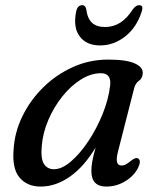

<svg xmlns="http://www.w3.org/2000/svg" viewBox="-20 -694 588 725"><path d="M427 -127.5Q418.5 -96.5 421.8 -82.8Q425 -69 438.5 -69Q448 -69 456.2 -73.8Q464.5 -78.5 476 -88Q492 -100.5 501 -96Q514.5 -88.5 502 -61.5Q486.5 -30 453.2 -9.8Q420 10.5 381 10.5Q325 10.5 325 -48.5Q325 -64 328.2 -83.2Q331.5 -102.5 341 -137Q297.5 -64.5 244 -27Q190.5 10.5 133.5 10.5Q82.5 10.5 53.8 -23.5Q25 -57.5 31.5 -131.5Q35.5 -195.5 65 -255.8Q94.5 -316 143.2 -364Q192 -412 254.8 -440.5Q317.5 -469 388.5 -469Q457 -469 489 -454.5Q521 -440 519 -416.5Q517.5 -398 504.8 -389Q492 -380 487 -362.5ZM137.5 -141Q133.5 -93 146.5 -74Q159.5 -55 184 -55Q213.5 -55 247.8 -84.2Q282 -113.5 313.5 -160.8Q345 -208 367.5 -263.5Q390 -319 396 -371.5Q401 -417.5 361 -417.5Q323.5 -417.5 285.5 -393.8Q247.5 -370 215.5 -330Q183.5 -290 162.5 -241Q141.5 -192 137.5 -141ZM376.5 -592Q408 -592 433.8 -608.2Q459.5 -624.5 482.5 -660Q494 -674.5 505 -674.5Q523.5 -674.5 515 -650Q496 -590.5 452.8 -556.5Q409.5 -522.5 358 -522.5Q306.5 -522.5 281 -556.5Q255.5 -590.5 267.5 -650Q272.5 -674.5 291 -674.5Q302 -674.5 305.5 -660Q310 -624 327.5 -608Q345 -592 376.5 -592Z"/></svg>

Font: Fraunces 9pt S050
Style: Italic
Weight: 400
Italic angle: -16°
Version: Version 1.000; ttfautohint (v1.8.3)